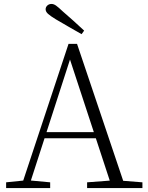

<svg xmlns="http://www.w3.org/2000/svg" viewBox="-20 -952 747 972"><path d="M406 -797 393 -779Q360 -798 327.5 -816.5Q295 -835 263 -854Q235 -871 223 -882Q211 -893 211 -905Q211 -916 219.5 -924Q228 -932 241 -932Q252 -932 264 -923.5Q276 -915 298 -894Q324 -872 351.5 -847Q379 -822 406 -797ZM11 0V-29L109 -39H126L234 -29V0ZM85 0 327 -730H370L616 0H548L324 -682H344L340 -668L124 0ZM192 -252 194 -283H493L495 -252ZM421 0V-29L554 -39H574L701 -29V0Z"/></svg>

Font: Noto Serif TC
Style: Regular
Weight: 200
Designer: Ryoko NISHIZUKA 西塚涼子 (kana & ideographs); Frank Grießhammer (Latin, Greek & Cyrillic); Wenlong ZHANG 张文龙 (bopomofo); San
Foundry: Adobe
Version: Version 2.001;hotconv 1.1.0;makeotfexe 2.6.0